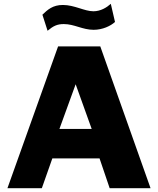

<svg xmlns="http://www.w3.org/2000/svg" viewBox="-20 -985 827 1005"><path d="M19 0H199L254 -156H501L554 0H768L505 -742H284ZM291 -310 376 -544 460 -310ZM582 -870 560 -965C539 -946 507 -926 469 -926C422 -926 370 -959 309 -959C256 -959 229 -934 202 -908L229 -824C259 -849 279 -859 314 -859C369 -859 412 -829 470 -829C517 -829 559 -849 582 -870Z"/></svg>

Font: Bisquit Text
Style: Bold
Weight: 800
Version: Version 1.004;Glyphs 3.2.3 (3260)